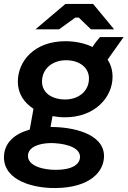

<svg xmlns="http://www.w3.org/2000/svg" viewBox="-35 -739 644 969"><path d="M293 -147C445 -147 533 -249 533 -351C533 -385 524 -414 508 -438L589 -552H470C459 -540 444 -521 432 -502C392 -521 345 -531 295 -531C137 -531 55 -429 55 -327C55 -267 86 -221 134 -190L115 -85C39 -64 -16 -18 -15 57C-13 175 139 212 247 210C418 208 491 128 490 47C488 -66 329 -99 220 -98L230 -153C251 -149 272 -147 293 -147ZM294 -237C225 -237 177 -272 177 -327C177 -394 232 -435 298 -435C366 -435 414 -398 414 -343C414 -278 361 -237 294 -237ZM247 118C185 119 106 99 106 48C106 6 156 -16 221 -17C269 -17 368 -5 369 53C369 78 348 118 247 118ZM541 -591 435 -719H295L144 -591H263L345 -650H363L424 -591Z"/></svg>

Font: Fixel Display SemiBold
Style: Italic
Weight: 600
Italic angle: -10°
Designer: AlfaBravo + MacPaw
Foundry: Kyrylo Tkachov, Marchela Mozhyna, Serhii Makarenko, Maria Weinstein, Zakhar Kryvoshyya
Version: Version 1.210;Glyphs 3.2 (3217)